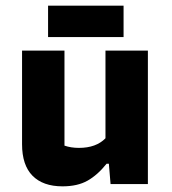

<svg xmlns="http://www.w3.org/2000/svg" viewBox="-20 -651 607 679"><path d="M150 -631H417V-520H150ZM58 -141V-472H208V-136Q231 -128 259 -128Q320 -128 353 -162V-472H503V0H371L365 -72H357Q325 -32 289.5 -12Q254 8 201 8Q132 8 95 -29.5Q58 -67 58 -141Z"/></svg>

Font: Athiti
Style: Bold
Weight: 700
Designer: CadsonDemak Team
Foundry: CadsonDemak
Version: Version 1.033